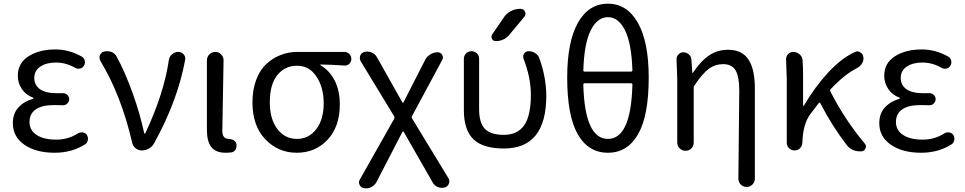

<svg xmlns="http://www.w3.org/2000/svg" viewBox="-20 -829 5315 1058"><path d="M281.2 12.7Q178.7 12.7 114.7 -31.2Q50.8 -75.2 50.8 -150.4Q50.8 -203.1 81.5 -236.8Q112.3 -270.5 161.1 -284.2Q164.1 -285.2 164.1 -287.6Q164.1 -290 162.1 -291Q122.1 -305.7 100.1 -338.9Q78.1 -372.1 78.1 -411.1Q78.1 -481.4 137.2 -519Q196.3 -556.6 285.2 -556.6Q361.3 -556.6 431.6 -516.6Q444.3 -508.8 447.3 -494.1Q450.2 -479.5 442.4 -466.8Q435.5 -454.1 420.9 -451.2Q406.2 -448.2 394.5 -455.1Q343.8 -484.4 288.1 -484.4Q235.4 -484.4 202.1 -461.9Q168.9 -439.5 168.9 -399.4Q168.9 -360.4 199.7 -337.9Q230.5 -315.4 293.9 -315.4Q309.6 -315.4 325.2 -315.4Q339.8 -316.4 350.6 -306.6Q361.3 -296.9 361.3 -282.7Q361.3 -268.6 350.6 -258.3Q339.8 -248 325.2 -249Q300.8 -250 277.3 -250Q210.9 -250 176.8 -226.1Q142.6 -202.1 142.6 -156.7Q142.6 -111.3 181.6 -85.4Q220.7 -59.6 290 -59.6Q355.5 -59.6 409.2 -93.8Q421.9 -101.6 436.5 -99.1Q451.2 -96.7 459 -85Q464.8 -75.2 464.8 -64.5Q464.8 -60.5 463.9 -56.6Q460.9 -41 448.2 -33.2Q376 12.7 281.2 12.7Z M829.1 -39.1Q819.3 -21.5 801.3 -10.7Q783.2 0 761.7 0Q742.2 0 727.1 -12.2Q711.9 -24.4 708 -43.9Q648.4 -302.7 533.2 -493.2Q528.3 -502 528.3 -511.7Q528.3 -517.6 530.3 -524.4Q537.1 -541 553.7 -544.9Q561.5 -546.9 570.3 -546.9Q582 -546.9 593.8 -543Q613.3 -535.2 623 -516.6Q669.9 -430.7 711.4 -314.5Q752.9 -198.2 774.4 -95.7Q775.4 -92.8 777.8 -92.8Q780.3 -92.8 781.2 -95.7Q883.8 -314.5 910.2 -497.1Q913.1 -516.6 927.7 -529.8Q942.4 -543 961.9 -543Q980.5 -543 992.2 -529.3Q1001 -518.6 1001 -504.9Q1001 -502 1000 -498Q959 -274.4 829.1 -39.1Z M1223.6 12.7Q1168.9 12.7 1144.5 -18.6Q1120.1 -49.8 1120.1 -113.3V-497.1Q1120.1 -515.6 1133.8 -529.3Q1147.5 -543 1166.5 -543Q1185.5 -543 1198.2 -529.3Q1211.9 -516.6 1211.9 -498L1205.1 -106.4Q1205.1 -63.5 1242.2 -63.5Q1256.8 -62.5 1268.6 -55.2Q1280.3 -47.9 1283.2 -34.2Q1283.2 -30.3 1283.2 -25.4Q1283.2 -14.6 1278.3 -4.9Q1270.5 7.8 1255.9 10.7Q1241.2 12.7 1223.6 12.7Z M1615.2 12.7Q1512.7 12.7 1441.9 -61.5Q1371.1 -135.7 1371.1 -264.6Q1371.1 -334 1391.6 -388.7Q1412.1 -443.4 1447.3 -476.1Q1482.4 -508.8 1526.4 -525.9Q1570.3 -543 1619.1 -543H1877Q1893.6 -543 1904.8 -531.7Q1916 -520.5 1916 -503.9Q1916 -488.3 1904.8 -477.5Q1893.6 -466.8 1877.9 -467.8Q1809.6 -472.7 1747.1 -473.6Q1745.1 -473.6 1745.1 -471.7Q1745.1 -469.7 1747.1 -468.8Q1796.9 -439.5 1824.7 -384.3Q1852.5 -329.1 1852.5 -253.9Q1852.5 -130.9 1785.2 -59.1Q1717.8 12.7 1615.2 12.7ZM1616.2 -63.5Q1681.6 -63.5 1722.7 -117.2Q1763.7 -170.9 1763.7 -260.7Q1763.7 -346.7 1724.1 -406.7Q1684.6 -466.8 1617.2 -466.8Q1549.8 -466.8 1508.3 -415.5Q1466.8 -364.3 1466.8 -264.6Q1466.8 -172.9 1508.3 -118.2Q1549.8 -63.5 1616.2 -63.5Z M2054.7 173.8Q2044.9 192.4 2025.4 202.1Q2011.7 209 1996.1 209Q1991.2 209 1986.3 208Q1969.7 206.1 1961.9 190.4Q1958 183.6 1958 175.8Q1958 168 1962.9 160.2L2152.3 -174.8Q2155.3 -180.7 2152.3 -187.5L1967.8 -491.2Q1962.9 -500 1962.9 -508.8Q1962.9 -515.6 1964.8 -522.5Q1971.7 -538.1 1988.3 -543Q1997.1 -544.9 2003.9 -544.9Q2015.6 -544.9 2027.3 -540Q2046.9 -532.2 2056.6 -514.6L2197.3 -264.6Q2198.2 -262.7 2200.7 -262.7Q2203.1 -262.7 2203.1 -264.6L2322.3 -498Q2332 -517.6 2351.1 -529.3Q2370.1 -541 2391.6 -541Q2408.2 -541 2416.5 -526.9Q2424.8 -512.7 2417 -499L2250 -188.5Q2247.1 -181.6 2251 -175.8L2451.2 153.3Q2456.1 161.1 2456.1 169.9Q2456.1 176.8 2453.1 183.6Q2447.3 199.2 2430.7 204.1Q2422.9 206.1 2415 206.1Q2403.3 206.1 2391.6 201.2Q2373 193.4 2363.3 174.8L2204.1 -103.5Q2203.1 -104.5 2200.7 -104.5Q2198.2 -104.5 2198.2 -103.5Z M2755.9 -732.4Q2770.5 -754.9 2794.4 -767.6Q2818.4 -780.3 2845.7 -780.3H2848.6Q2866.2 -780.3 2873 -764.6Q2879.9 -749 2869.1 -736.3L2786.1 -636.7Q2756.8 -602.5 2711.9 -602.5Q2697.3 -602.5 2690.9 -615.2Q2684.6 -627.9 2692.4 -639.6ZM2990.2 -300.8Q2990.2 -10.7 2756.8 -10.7Q2641.6 -10.7 2588.9 -61.5Q2536.1 -112.3 2536.1 -221.7V-504.9Q2536.1 -522.5 2548.3 -534.7Q2560.5 -546.9 2578.1 -546.9Q2595.7 -546.9 2607.9 -534.7Q2620.1 -522.5 2620.1 -504.9V-227.5Q2620.1 -151.4 2652.3 -118.7Q2684.6 -85.9 2756.8 -85.9Q2831.1 -85.9 2868.2 -138.2Q2905.3 -190.4 2905.3 -307.6Q2905.3 -400.4 2865.2 -504.9Q2859.4 -520.5 2868.2 -533.7Q2877 -546.9 2892.6 -546.9Q2913.1 -546.9 2930.2 -535.6Q2947.3 -524.4 2953.1 -504.9Q2990.2 -400.4 2990.2 -300.8Z M3464.8 -362.3Q3464.8 -370.1 3458 -370.1H3201.2Q3194.3 -370.1 3194.3 -362.3Q3202.1 -63.5 3330.1 -63.5Q3457 -63.5 3464.8 -362.3ZM3194.3 -442.4Q3194.3 -434.6 3201.2 -434.6H3458Q3464.8 -434.6 3464.8 -442.4Q3460 -590.8 3423.8 -662.6Q3387.7 -734.4 3330.1 -734.4Q3271.5 -734.4 3235.4 -662.6Q3199.2 -590.8 3194.3 -442.4ZM3330.1 -808.6Q3435.5 -808.6 3495.1 -703.1Q3554.7 -597.7 3554.7 -401.4Q3554.7 -191.4 3496.1 -89.4Q3437.5 12.7 3330.1 12.7Q3221.7 12.7 3163.6 -89.4Q3105.5 -191.4 3105.5 -401.4Q3105.5 -598.6 3164.6 -703.6Q3223.6 -808.6 3330.1 -808.6Z M4139.6 155.3Q4139.6 173.8 4126.5 187.5Q4113.3 201.2 4094.2 201.2Q4075.2 201.2 4061.5 187.5Q4048.8 173.8 4048.8 156.2L4053.7 -330.1Q4053.7 -407.2 4033.2 -441.4Q4012.7 -475.6 3964.8 -475.6Q3920.9 -475.6 3885.7 -449.7Q3850.6 -423.8 3807.6 -359.4Q3802.7 -353.5 3802.7 -345.7V-43.9Q3802.7 -24.4 3789.6 -11.2Q3776.4 2 3757.8 2Q3739.3 2 3725.6 -11.2Q3711.9 -24.4 3711.9 -43.9V-392.6L3708 -503.9Q3708 -517.6 3717.8 -528.3Q3729.5 -541 3746.1 -541Q3762.7 -541 3775.9 -529.3Q3789.1 -517.6 3790 -500L3794.9 -428.7Q3794.9 -426.8 3796.4 -426.8Q3797.9 -426.8 3798.8 -428.7Q3841.8 -493.2 3887.7 -523.9Q3933.6 -554.7 3992.2 -554.7Q4068.4 -554.7 4104 -501.5Q4139.6 -448.2 4139.6 -341.8Z M4745.1 -38.1Q4752 -30.3 4752 -21.5Q4752 -16.6 4749 -11.7Q4744.1 2.9 4728.5 4.9Q4722.7 4.9 4717.8 4.9Q4672.9 4.9 4645.5 -30.3Q4564.5 -135.7 4500 -260.7Q4497.1 -266.6 4492.2 -261.7Q4466.8 -229.5 4445.3 -200.2Q4404.3 -145.5 4401.4 -43Q4400.4 -24.4 4388.2 -12.2Q4376 0 4358.4 0Q4340.8 0 4328.1 -12.2Q4315.4 -24.4 4315.4 -43V-393.6L4311.5 -502.9Q4311.5 -517.6 4321.3 -529.3Q4333 -543 4350.6 -543Q4370.1 -543 4385.3 -530.3Q4400.4 -517.6 4402.3 -499Q4405.3 -461.9 4405.3 -416V-248Q4405.3 -246.1 4407.2 -246.1Q4409.2 -246.1 4410.2 -248Q4470.7 -350.6 4544.4 -430.2Q4618.2 -509.8 4692.4 -543Q4699.2 -545.9 4705.1 -545.9Q4713.9 -545.9 4721.7 -540Q4736.3 -530.3 4737.3 -513.7Q4738.3 -510.7 4738.3 -507.8Q4738.3 -492.2 4729.5 -478.5Q4718.8 -461.9 4701.2 -453.1Q4633.8 -418.9 4557.6 -337.9Q4552.7 -332 4555.7 -325.2Q4636.7 -167 4745.1 -38.1Z M5055.7 12.7Q4953.1 12.7 4889.2 -31.2Q4825.2 -75.2 4825.2 -150.4Q4825.2 -203.1 4856 -236.8Q4886.7 -270.5 4935.5 -284.2Q4938.5 -285.2 4938.5 -287.6Q4938.5 -290 4936.5 -291Q4896.5 -305.7 4874.5 -338.9Q4852.5 -372.1 4852.5 -411.1Q4852.5 -481.4 4911.6 -519Q4970.7 -556.6 5059.6 -556.6Q5135.7 -556.6 5206.1 -516.6Q5218.8 -508.8 5221.7 -494.1Q5224.6 -479.5 5216.8 -466.8Q5210 -454.1 5195.3 -451.2Q5180.7 -448.2 5168.9 -455.1Q5118.2 -484.4 5062.5 -484.4Q5009.8 -484.4 4976.6 -461.9Q4943.4 -439.5 4943.4 -399.4Q4943.4 -360.4 4974.1 -337.9Q5004.9 -315.4 5068.4 -315.4Q5084 -315.4 5099.6 -315.4Q5114.3 -316.4 5125 -306.6Q5135.7 -296.9 5135.7 -282.7Q5135.7 -268.6 5125 -258.3Q5114.3 -248 5099.6 -249Q5075.2 -250 5051.8 -250Q4985.4 -250 4951.2 -226.1Q4917 -202.1 4917 -156.7Q4917 -111.3 4956.1 -85.4Q4995.1 -59.6 5064.5 -59.6Q5129.9 -59.6 5183.6 -93.8Q5196.3 -101.6 5210.9 -99.1Q5225.6 -96.7 5233.4 -85Q5239.3 -75.2 5239.3 -64.5Q5239.3 -60.5 5238.3 -56.6Q5235.4 -41 5222.7 -33.2Q5150.4 12.7 5055.7 12.7Z"/></svg>

Font: Gen Jyuu Gothic Regular
Style: Regular
Weight: 400
Designer: [Source Han Sans]
Ryoko NISHIZUKA  (kana & ideographs); Paul D. Hunt (Latin, Greek & Cyrillic); Wenlong ZHANG  (bopomofo
Version: Version 1.002.20150607